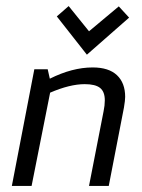

<svg xmlns="http://www.w3.org/2000/svg" viewBox="-20 -612 467 632"><path d="M19 0ZM325 -282Q325 -310 309.5 -322.5Q294 -335 259 -335Q210 -335 145 -307L84 0H19L93 -384H137L144 -353Q218 -390 285 -390Q338 -390 365 -364.5Q392 -339 392 -293Q392 -282 388 -258L338 0H273L321 -246Q325 -265 325 -282ZM167 -558 206 -592 273 -509 371 -591 405 -554 266 -432Z"/></svg>

Font: Cambay Devanagari
Style: Italic
Weight: 400
Italic angle: -11°
Designer: Pooja Saxena
Foundry: Pooja Saxena
Version: Version 1.018;PS 001.018;hotconv 1.0.70;makeotf.lib2.5.58329